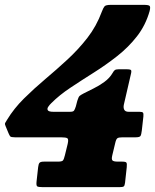

<svg xmlns="http://www.w3.org/2000/svg" viewBox="-26 -770 637 790"><path d="M495.5 -82 488.5 -18Q487 -5.5 482.8 -2.8Q478.5 0 465.5 0H149.5Q132 0 127.2 -3.2Q122.5 -6.5 124.5 -24L131 -82.5Q132.5 -96 137 -100.5Q141.5 -105 155.5 -105H212.5Q229 -105 233 -109.8Q237 -114.5 241 -131L252.5 -178Q257 -197.5 251 -201.2Q245 -205 225 -205H36Q19.5 -205 16.2 -208.8Q13 -212.5 9 -222L-3 -251Q-7 -259 -4.8 -264Q-2.5 -269 3 -277Q31.5 -324 72.8 -364.8Q114 -405.5 160.2 -444.5Q206.5 -483.5 251.5 -525Q296.5 -566.5 333.8 -614.5Q371 -662.5 393 -722Q399 -738 404.2 -744Q409.5 -750 430.5 -750H565.5Q585 -750 589.5 -745.8Q594 -741.5 589.5 -724Q573 -666 537.8 -620.8Q502.5 -575.5 456 -539Q409.5 -502.5 359.5 -471Q309.5 -439.5 264 -409.2Q218.5 -379 185.5 -346Q177.5 -338.5 172.2 -330.2Q167 -322 171 -316Q175 -310 194.5 -310H262Q275 -310 278.5 -314.8Q282 -319.5 286 -332L292 -355Q297 -371 301.2 -375Q305.5 -379 318 -385.5Q335.5 -394.5 358.5 -405.8Q381.5 -417 403.2 -432.8Q425 -448.5 437.5 -470Q441.5 -477.5 446 -481.2Q450.5 -485 462.5 -485H495.5Q507 -485 511.5 -482.8Q516 -480.5 513.5 -469L483.5 -339Q481 -327 485.2 -318.5Q489.5 -310 503.5 -310H548Q560 -310 562.5 -306.2Q565 -302.5 564 -291L557.5 -233Q555.5 -216 552 -210.5Q548.5 -205 531.5 -205H477.5Q462 -205 456.8 -201Q451.5 -197 448 -181L436 -131Q432 -114.5 436.8 -109.8Q441.5 -105 459 -105H476.5Q491 -105 494 -101Q497 -97 495.5 -82Z"/></svg>

Font: Besley* Narrow Fatface
Style: Italic
Weight: 900
Width: 4
Italic angle: -13°
Designer: Owen Earl
Foundry: indestructible type*
Version: Version 3.000; ttfautohint (v1.8.3)